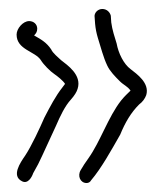

<svg xmlns="http://www.w3.org/2000/svg" viewBox="-20 -454 374 428"><path d="M17 -377C17 -343 58 -340 71 -320C77 -310 92 -295 101 -289C107 -285 121 -274 125 -267C123 -264 121 -262 119 -259C104 -240 92 -217 79 -192C69 -169 50 -128 36 -107C25 -91 5 -62 29 -50C42 -43 51 -59 54 -68L65 -88C76 -110 94 -151 105 -174C114 -195 125 -218 138 -232C146 -241 151 -249 153 -256C163 -287 130 -309 116 -320C110 -326 98 -335 94 -344C84 -359 72 -366 56 -375C60 -379 63 -383 63 -390C63 -400 55 -407 45 -407C31 -407 17 -390 17 -377ZM160 -75C152 -62 159 -46 173 -46C177 -46 181 -48 183 -52C206 -79 228 -119 248 -154C259 -181 272 -203 290 -221C298 -227 303 -234 306 -242C314 -269 285 -289 271 -300C256 -311 244 -335 240 -357C236 -370 230 -388 228 -404L227 -419C225 -427 218 -434 208 -434C198 -434 189 -425 191 -415L192 -401C193 -390 195 -380 198 -370C205 -348 210 -327 219 -308C225 -295 237 -283 247 -273C256 -264 264 -262 271 -252C264 -245 259 -241 250 -230C221 -193 204 -139 177 -101C169 -90 166 -85 160 -75Z"/></svg>

Font: Stray Cat
Style: UltCn
Weight: 400
Version: Version 1.0